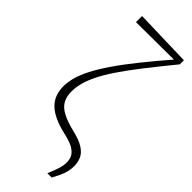

<svg xmlns="http://www.w3.org/2000/svg" viewBox="-303 -781 1023 1023"><g transform="rotate(45 209.0 -269.5)"><path d="M316 205Q331 171 340 143.5Q349 116 349 92Q349 70 341 52.5Q333 35 309.5 19.5Q286 4 237 -7Q184 -19 147.5 -36Q111 -53 89.5 -75Q68 -97 58.5 -124Q49 -151 49 -184Q49 -214 58.5 -250Q68 -286 90.5 -330Q113 -374 150.5 -429.5Q188 -485 244 -555Q300 -625 377 -714L368 -686V-700L81 -698V-744L405 -735V-704Q333 -616 280.5 -548.5Q228 -481 193 -429Q158 -377 137.5 -335.5Q117 -294 108 -259.5Q99 -225 99 -193Q99 -156 113.5 -129.5Q128 -103 162.5 -84.5Q197 -66 255 -52Q310 -39 339.5 -20Q369 -1 380 23.5Q391 48 391 78Q391 99 386 119.5Q381 140 371.5 160.5Q362 181 349 205Z"/></g></svg>

Font: Source Serif 4 18pt Light
Style: Regular
Weight: 300
Designer: Frank Grießhammer
Foundry: Adobe Systems Incorporated
Version: Version 4.004;hotconv 1.0.116;makeotfexe 2.5.65601